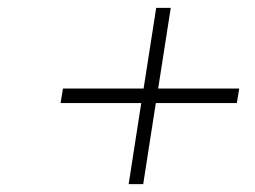

<svg xmlns="http://www.w3.org/2000/svg" viewBox="-20 -600 649 488"><path d="M582 -338H376L344 -132H307L339 -338H134L140 -375H345L377 -580H414L382 -375H588Z"/></svg>

Font: Exo ExtraLight
Style: Italic
Weight: 275
Italic angle: -9°
Designer: Natanael Gama
Foundry: Natanael Gama
Version: Version 1.500; ttfautohint (v1.6)